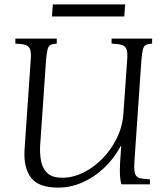

<svg xmlns="http://www.w3.org/2000/svg" viewBox="-20 -841 761 876"><path d="M246 15Q155 15 121 -31Q87 -77 92 -158L120 -565Q123 -600 117.5 -615.5Q112 -631 96 -636Q80 -641 50 -642V-665H239V-642Q220 -641 210.5 -636Q201 -631 197 -615.5Q193 -600 190 -565L163 -175Q161 -137 168 -103.5Q175 -70 197.5 -50Q220 -30 264 -30Q312 -30 360 -53.5Q408 -77 448 -118Q488 -159 513.5 -211.5Q539 -264 543 -322L560 -565Q563 -600 557.5 -615.5Q552 -631 535.5 -636Q519 -641 489 -642V-665H674V-642Q655 -641 645.5 -636Q636 -631 632 -615.5Q628 -600 625 -565L593 -100Q591 -65 596 -49Q601 -33 617.5 -28.5Q634 -24 664 -23V0H534Q529 -16 527.5 -38.5Q526 -61 528 -100L533 -175H531Q500 -117 454 -74Q408 -31 354.5 -8Q301 15 246 15ZM221 -821H551L547 -766H217Z"/></svg>

Font: Bona Nova SC
Style: Italic
Weight: 400
Italic angle: -4°
Designer: Mateusz Machalski
Foundry: Capitalics
Version: Version 4.001; ttfautohint (v1.8.4.7-5d5b)